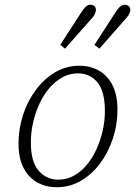

<svg xmlns="http://www.w3.org/2000/svg" viewBox="-20 -777 569 809"><path d="M219 12Q175 12 138.5 -7.5Q102 -27 80 -68Q58 -109 58 -172Q58 -234 77 -292.5Q96 -351 131 -398Q166 -445 212.5 -472.5Q259 -500 314 -500Q360 -500 396.5 -479.5Q433 -459 454 -418Q475 -377 475 -315Q475 -252 455.5 -193Q436 -134 401.5 -88Q367 -42 320.5 -15Q274 12 219 12ZM226 -20Q260 -20 290 -36Q320 -52 344.5 -81Q369 -110 386 -147Q403 -184 412.5 -225.5Q422 -267 422 -309Q422 -392 390.5 -430Q359 -468 308 -468Q274 -468 243.5 -451.5Q213 -435 188.5 -406.5Q164 -378 146.5 -340.5Q129 -303 119.5 -261Q110 -219 110 -177Q110 -95 143 -57.5Q176 -20 226 -20ZM234 -588 320 -721Q332 -740 341 -748.5Q350 -757 361 -757Q371 -757 377.5 -751.5Q384 -746 384 -735Q384 -726 378.5 -715.5Q373 -705 361 -693L254 -572ZM378 -588 464 -721Q476 -740 485.5 -748.5Q495 -757 505 -757Q515 -757 522 -751.5Q529 -746 529 -735Q529 -726 523 -715.5Q517 -705 505 -693L399 -572Z"/></svg>

Font: Source Serif 4 Light
Style: Italic
Weight: 300
Italic angle: -12°
Designer: Frank Grießhammer
Foundry: Adobe Systems Incorporated
Version: Version 4.004;hotconv 1.0.116;makeotfexe 2.5.65601